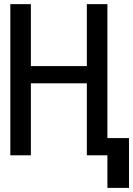

<svg xmlns="http://www.w3.org/2000/svg" viewBox="-20 -749 642 926"><path d="M498 157.2H602.1V-83H498V-729H398.9V-430.2H128.9V-729H29.8V0H128.9V-347.2H398.9V0H498Z"/></svg>

Font: Hack
Style: Regular
Weight: 400
Monospace: yes
Designer: Christopher Simpkins
Foundry: Christopher Simpkins
Version: Version 2.010